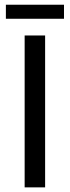

<svg xmlns="http://www.w3.org/2000/svg" viewBox="-20 -809 301 829"><path d="M86.4 0V-655.8H174.8V0ZM5.4 -728V-788.6H256.3V-728Z"/></svg>

Font: Varta Light Medium
Style: Regular
Weight: 500
Version: Version 1.004